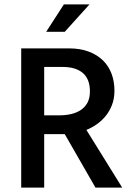

<svg xmlns="http://www.w3.org/2000/svg" viewBox="-20 -849 588 869"><path d="M76 -630H293Q343 -630 381.5 -615.5Q420 -601 446 -575.5Q472 -550 485 -515Q498 -480 498 -439Q498 -402 486.5 -373Q475 -344 457 -322.5Q439 -301 416.5 -285.5Q394 -270 371 -261L533 0H412L273 -242H180V0H76ZM180 -327H248Q278 -327 303 -333Q328 -339 347 -352Q366 -365 376.5 -385.5Q387 -406 387 -435Q387 -491 355 -518.5Q323 -546 263 -546H180ZM273 -705H189L269 -829H385Z"/></svg>

Font: Ek Mukta Medium
Style: Regular
Weight: 500
Designer: Girish Dalvi and Yashodeep Gholap
Foundry: Ek Type
Version: Version 2.538;PS 1.002;hotconv 16.6.51;makeotf.lib2.5.65220;